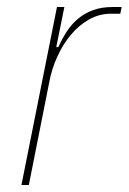

<svg xmlns="http://www.w3.org/2000/svg" viewBox="-20 -526 366 546"><path d="M41 0 142 -506H163L140 -392H146Q157 -417 171 -438Q185 -459 203.5 -474Q222 -489 245.5 -497.5Q269 -506 300 -506H326L322 -487H296Q262 -487 233 -470.5Q204 -454 181.5 -427Q159 -400 143 -365Q127 -330 120 -292L62 0Z"/></svg>

Font: IBM Plex Sans Condensed Thin
Style: Italic
Weight: 100
Width: 3
Italic angle: -11°
Designer: Mike Abbink, Paul van der Laan, Pieter van Rosmalen
Foundry: Bold Monday
Version: Version 1.3